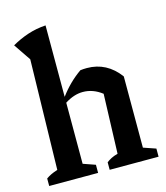

<svg xmlns="http://www.w3.org/2000/svg" viewBox="-111 -829 792 914"><g transform="rotate(-15 285.0 -371.5)"><path d="M18 0V-37Q29 -45 42.5 -51.5Q56 -58 75 -64L87 -606L30 -690Q68 -712 110 -726Q152 -740 199 -743V-391Q245 -453 304 -494Q319 -496 336 -496Q434 -496 496 -412V-61L557 -40V0H316V-37Q326 -45 339.5 -52Q353 -59 372 -64L382 -357Q338 -391 288 -391Q244 -391 199 -362V-61L259 -40V0Z"/></g></svg>

Font: Piazzolla SemiBold
Style: Regular
Weight: 600
Designer: Juan Pablo del Peral
Foundry: Huerta Tipografica
Version: Version 1.330